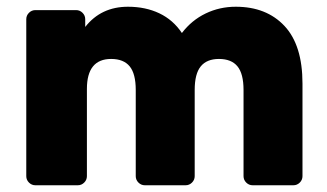

<svg xmlns="http://www.w3.org/2000/svg" viewBox="-20 -550 971 570"><path d="M851 0H730Q719 0 711 -8Q703 -16 703 -27V-283Q703 -331 685 -353Q667 -375 630 -375Q594 -375 576 -353Q558 -331 558 -283V-27Q558 -16 550 -8Q542 0 531 0H410Q399 0 391 -8Q383 -16 383 -27V-283Q383 -331 365 -353Q347 -375 310 -375Q238 -375 238 -286V-27Q238 -16 230 -8Q222 0 211 0H85Q74 0 66 -8Q58 -16 58 -27V-493Q58 -504 66 -512Q74 -520 85 -520H206Q217 -520 225 -512Q233 -504 233 -493V-470Q280 -530 360 -530Q412 -530 453 -510.5Q494 -491 520 -452Q549 -490 590.5 -510Q632 -530 680 -530Q771 -530 824.5 -473Q878 -416 878 -302V-27Q878 -16 870 -8Q862 0 851 0Z"/></svg>

Font: Hezaedrus
Style: Bold
Weight: 700
Designer: Hubert & Fischer
Foundry: Hubert & Fischer
Version: Version 1.10;September 3, 2019;FontCreator 11.5.0.2425 64-bi